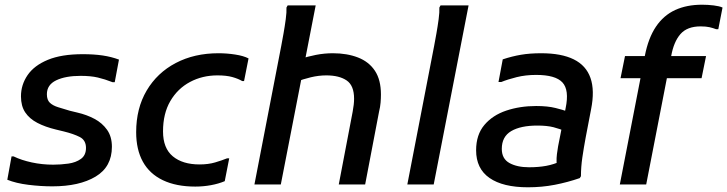

<svg xmlns="http://www.w3.org/2000/svg" viewBox="-20 -783 3087 815"><path d="M29 -119H38Q71 -103 115 -93.5Q159 -84 206 -84Q238 -84 270 -88.5Q302 -93 323.5 -108.5Q345 -124 345 -155Q345 -188 318.5 -201.5Q292 -215 251 -225L218 -233Q172 -244 138.5 -261.5Q105 -279 87 -306Q69 -333 69 -374Q69 -423 97 -464Q125 -505 183 -529Q241 -553 331 -553Q379 -553 416 -547.5Q453 -542 485 -530L467 -434H458Q425 -447 395 -454Q365 -461 322 -461Q258 -461 218.5 -442Q179 -423 179 -383Q179 -359 191.5 -347Q204 -335 226.5 -328Q249 -321 276 -313L309 -305Q348 -296 381 -278.5Q414 -261 434.5 -232Q455 -203 455 -160Q455 -75 386 -33.5Q317 8 202 8Q153 8 100.5 1.5Q48 -5 11 -20Z M558 -222Q558 -323 602.5 -398.5Q647 -474 726 -515.5Q805 -557 907 -557Q943 -557 978.5 -551.5Q1014 -546 1035 -535L1016 -439H1008Q991 -449 966 -456Q941 -463 903 -463Q839 -463 786.5 -435Q734 -407 703 -354Q672 -301 672 -225Q672 -154 713.5 -119.5Q755 -85 827 -85Q864 -85 893 -93.5Q922 -102 944 -111H953L934 -14Q908 -3 875.5 3Q843 9 809 9Q728 9 671.5 -18Q615 -45 586.5 -96.5Q558 -148 558 -222Z M1172 0H1060L1174 -589Q1178 -610 1183.5 -641Q1189 -672 1193 -702Q1197 -732 1196 -751L1201 -760H1320ZM1257 -533Q1285 -543 1321 -550Q1357 -557 1393 -557Q1453 -557 1499.5 -539Q1546 -521 1571.5 -482.5Q1597 -444 1597 -382Q1597 -366 1595.5 -347.5Q1594 -329 1589 -309L1530 0H1418L1477 -309Q1480 -325 1481.5 -338.5Q1483 -352 1483 -364Q1483 -420 1451.5 -441.5Q1420 -463 1365 -463Q1333 -463 1299.5 -455Q1266 -447 1235 -435Z M1709 0 1823 -589Q1827 -610 1832.5 -641Q1838 -672 1842 -702Q1846 -732 1845 -751L1850 -760H1969L1821 0Z M2221 12Q2115 12 2058 -27.5Q2001 -67 2001 -145Q2001 -211 2036 -252.5Q2071 -294 2129 -313.5Q2187 -333 2256 -333Q2305 -333 2338.5 -324.5Q2372 -316 2385 -311L2381 -225Q2357 -236 2329.5 -243Q2302 -250 2261 -250Q2190 -250 2150 -226.5Q2110 -203 2110 -151Q2110 -109 2142.5 -91Q2175 -73 2226 -73Q2266 -73 2298.5 -79Q2331 -85 2361 -99L2346 -65Q2343 -80 2342.5 -96Q2342 -112 2344 -128.5Q2346 -145 2349 -162L2381 -324Q2397 -401 2367.5 -433Q2338 -465 2256 -465Q2211 -465 2173 -455.5Q2135 -446 2108 -435H2096L2114 -531Q2153 -544 2191 -550.5Q2229 -557 2277 -557Q2363 -557 2415.5 -531Q2468 -505 2486.5 -452Q2505 -399 2489 -319L2466 -199Q2458 -156 2452 -115Q2446 -74 2446 -35L2441 -27Q2389 -9 2334.5 1.5Q2280 12 2221 12Z M2611 0 2717 -545Q2732 -622 2764.5 -670Q2797 -718 2846 -740.5Q2895 -763 2960 -763Q2985 -763 3009.5 -760Q3034 -757 3047 -751L3029 -659H3020Q3007 -664 2992 -667.5Q2977 -671 2954 -671Q2897 -671 2868.5 -638.5Q2840 -606 2829 -545L2723 0ZM2614 -451 2633 -545H2977L2958 -451Z"/></svg>

Font: Kufam Medium
Style: Italic
Weight: 500
Italic angle: -11°
Designer: Artur Schmal
Foundry: Original Type
Version: Version 1.301; ttfautohint (v1.8.3)